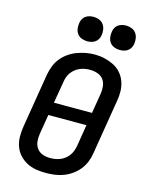

<svg xmlns="http://www.w3.org/2000/svg" viewBox="-140 -1046 879 1139"><g transform="rotate(15 300.0 -476.0)"><path d="M255 8Q224 8 193.5 3Q163 -2 137 -16Q111 -30 91.5 -51.5Q72 -73 62 -101Q52 -129 51.5 -160Q51 -191 56 -222L111 -557Q116 -584 126 -610.5Q136 -637 154 -659.5Q172 -682 196 -699Q220 -716 247 -726Q274 -736 301 -741Q328 -746 355 -746Q387 -746 416.5 -739Q446 -732 472 -719Q498 -706 517.5 -684Q537 -662 547 -634Q557 -606 558 -575Q559 -544 553 -513L498 -178Q494 -151 483.5 -124.5Q473 -98 455 -75.5Q437 -53 413 -36Q389 -19 362.5 -9Q336 1 308.5 4.5Q281 8 255 8ZM428 -407 448 -528Q452 -552 449.5 -576Q447 -600 433.5 -618Q420 -636 397.5 -643.5Q375 -651 351 -651Q336 -651 320.5 -648.5Q305 -646 290 -639.5Q275 -633 262 -623Q249 -613 239.5 -600Q230 -587 224.5 -572Q219 -557 217 -542L194 -407ZM256 -84Q272 -84 287.5 -86.5Q303 -89 318 -95Q333 -101 346 -111Q359 -121 369 -134.5Q379 -148 384.5 -163Q390 -178 393 -193L415 -328H181L161 -207Q157 -183 159.5 -159.5Q162 -136 175 -118Q188 -100 210 -92Q232 -84 256 -84ZM490 -810Q472 -810 455.5 -816.5Q439 -823 429 -836.5Q419 -850 416.5 -867.5Q414 -885 417 -903Q419 -916 425 -927.5Q431 -939 442 -946.5Q453 -954 465.5 -957Q478 -960 490 -960Q508 -960 524.5 -953.5Q541 -947 551 -933.5Q561 -920 564 -902.5Q567 -885 564 -867Q562 -854 555.5 -842.5Q549 -831 538.5 -823.5Q528 -816 515.5 -813Q503 -810 490 -810ZM290 -810Q272 -810 255.5 -816.5Q239 -823 229 -836.5Q219 -850 216.5 -867.5Q214 -885 217 -903Q219 -916 225 -927.5Q231 -939 242 -946.5Q253 -954 265.5 -957Q278 -960 290 -960Q308 -960 324.5 -953.5Q341 -947 351 -933.5Q361 -920 364 -902.5Q367 -885 364 -867Q362 -854 355.5 -842.5Q349 -831 338.5 -823.5Q328 -816 315.5 -813Q303 -810 290 -810Z"/></g></svg>

Font: Iosevka Curly SmBdExObl
Style: Regular
Weight: 600
Width: 7
Italic angle: -9°
Monospace: yes
Designer: Belleve Invis
Foundry: Belleve Invis
Version: Version 11.1.0; ttfautohint (v1.8.3)